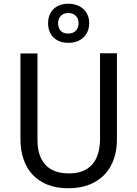

<svg xmlns="http://www.w3.org/2000/svg" viewBox="-20 -1001 738 1031"><path d="M607.9 -714.8V-252Q607.9 -196.3 591.8 -148.4Q575.7 -100.6 543.2 -65.4Q510.7 -30.3 461.7 -10.3Q412.6 9.8 346.2 9.8Q283.7 9.8 235.8 -9Q188 -27.8 155.5 -62.5Q123 -97.2 106.4 -145.8Q89.8 -194.3 89.8 -253.9V-713.9H181.2V-249Q181.2 -163.6 223.4 -116.7Q265.6 -69.8 351.1 -69.8Q394.5 -69.8 425.8 -83Q457 -96.2 477.1 -120.1Q497.1 -144 506.8 -177.2Q516.6 -210.4 517.1 -250V-714.8ZM459 -877Q459 -852.1 450.4 -832.3Q441.9 -812.5 427 -798.8Q412.1 -785.2 391.6 -778.1Q371.1 -771 347.2 -771Q322.8 -771 302.7 -778.1Q282.7 -785.2 268.3 -798.8Q253.9 -812.5 246.1 -831.8Q238.3 -851.1 238.3 -876Q238.3 -900.9 246.1 -920.2Q253.9 -939.5 268.3 -953.1Q282.7 -966.8 302.7 -973.9Q322.8 -981 347.2 -981Q370.6 -981 391.1 -973.9Q411.6 -966.8 426.8 -953.4Q441.9 -939.9 450.4 -920.7Q459 -901.4 459 -877ZM401.9 -876Q401.9 -901.9 386.5 -916.5Q371.1 -931.2 347.2 -931.2Q322.8 -931.2 307.4 -916.5Q292 -901.9 292 -876Q292 -850.1 305.9 -835.4Q319.8 -820.8 347.2 -820.8Q371.1 -820.8 386.5 -835.4Q401.9 -850.1 401.9 -876Z"/></svg>

Font: Genotype
Style: Regular
Weight: 400
Foundry: Ascender Corporation
Version: Version 1.00